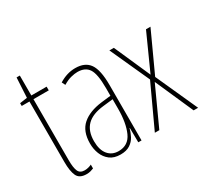

<svg xmlns="http://www.w3.org/2000/svg" viewBox="-134 -954 1158 1076"><g transform="rotate(-30 444.5 -416.0)"><path d="M147 -107Q160 -107 172.5 -110.5Q185 -114 192 -118V-93Q182 -89 171 -86Q160 -83 146 -83Q100 -83 85.5 -114Q71 -145 71 -205V-596H21V-614L69 -621L76 -749H97V-620H196V-596H97V-201Q97 -153 107 -130Q117 -107 147 -107Z M386 -630Q449 -630 477.5 -589.5Q506 -549 506 -451V-93H485L484 -186H482Q476 -161 463.5 -137.5Q451 -114 427.5 -98.5Q404 -83 366 -83Q324 -83 298 -103Q272 -123 259.5 -154.5Q247 -186 247 -222Q247 -301 292 -340.5Q337 -380 419 -390L480 -397V-448Q480 -538 458 -571.5Q436 -605 386 -605Q368 -605 344 -599Q320 -593 292 -576L281 -598Q332 -630 386 -630ZM418 -367Q344 -359 308.5 -323.5Q273 -288 273 -222Q273 -166 298 -135.5Q323 -105 366 -105Q429 -105 455 -163Q481 -221 481 -313V-374Z M718 -365 602 -620H631L734 -387L839 -620H868L750 -363L872 -93H843L734 -340L621 -93H592Z"/></g></svg>

Font: Noto Sans Kannada UI ExtraCondensed Thin
Style: Regular
Weight: 100
Width: 2
Designer: Jelle Bosma - Monotype Design Team
Foundry: Monotype Imaging Inc.
Version: Version 2.005; ttfautohint (v1.8.4.7-5d5b)